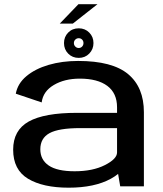

<svg xmlns="http://www.w3.org/2000/svg" viewBox="-20 -885 774 912"><path d="M551 0 541 -59Q526.5 -47 506.5 -36Q429 6.5 306 6.5Q184 6.5 113.2 -36Q42.5 -78.5 42.5 -174Q42.5 -266.5 116.5 -307.8Q190.5 -349 345 -349H536V-375Q536 -442.5 489.8 -477Q443.5 -511.5 359 -511.5Q286.5 -511.5 235.5 -481.2Q184.5 -451 178 -398.5L55 -440Q64 -488.5 105.5 -523.2Q147 -558 211 -576.8Q275 -595.5 351 -595.5Q513.5 -595.5 588.5 -533Q663.5 -470.5 663.5 -352V0ZM536 -161V-276.5H362Q259 -276.5 215.2 -252.5Q171.5 -228.5 171.5 -176Q171.5 -126 211.5 -98.8Q251.5 -71.5 334.5 -71.5Q420.5 -71.5 478.2 -100.8Q536 -130 536 -161ZM354 -610Q324 -610 304 -630.2Q284 -650.5 284 -680.5Q284 -710 303.8 -730.2Q323.5 -750.5 354 -750.5Q384 -750.5 404 -730.2Q424 -710 424 -680.5Q424 -651 404 -630.5Q384 -610 354 -610ZM354 -657Q363.5 -657 370 -663.8Q376.5 -670.5 376.5 -680.5Q376.5 -690.5 370 -697Q363.5 -703.5 354 -703.5Q344.5 -703.5 337.8 -697Q331 -690.5 331 -680.5Q331 -670.5 337.8 -663.8Q344.5 -657 354 -657ZM264 -773 352.5 -865H443L326 -773Z"/></svg>

Font: Anybody ExtraExpanded Medium
Style: Regular
Weight: 500
Width: 8
Designer: Tyler Finck
Foundry: Etcetera Type Company
Version: Version 1.010; ttfautohint (v1.8.3) -l 8 -r 50 -G 200 -x 14 